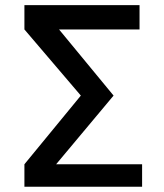

<svg xmlns="http://www.w3.org/2000/svg" viewBox="-20 -713 626 733"><path d="M144.5 -26.4 73.2 -85.9 288.6 -348.1 73.2 -600.6 152.3 -665 413.6 -348.1ZM73.2 0V-85.9H522.5V0ZM73.2 -600.6V-693.4H512.7V-600.6Z"/></svg>

Font: Cascadia Code PL
Style: Regular
Weight: 400
Monospace: yes
Designer: Aaron Bell
Foundry: Saja Typeworks
Version: Version 2102.003